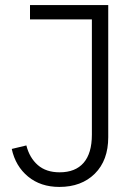

<svg xmlns="http://www.w3.org/2000/svg" viewBox="-20 -718 535 750"><path d="M211.9 12.2Q138.7 12.2 89.6 -28.3Q40.5 -68.8 25.9 -136.2L83 -149.9Q95.2 -101.6 127.7 -73.2Q160.2 -44.9 212.9 -44.9Q274.4 -44.9 306.6 -82Q338.9 -119.1 338.9 -191.9V-642.1H97.2V-698.2H402.8V-182.1Q402.8 -91.8 350.6 -39.8Q298.3 12.2 211.9 12.2Z"/></svg>

Font: Anuphan Light
Style: Regular
Weight: 300
Designer: Mike Abbink, Paul van der Laan, Pieter van Rosmalen, Mint Tantisuwanna
Foundry: Bold Monday; Cadson Demak
Version: Version 3.002;hotconv 1.0.109;makeotfexe 2.5.65596